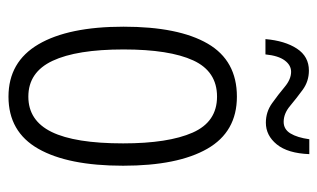

<svg xmlns="http://www.w3.org/2000/svg" viewBox="-172 -652 767 464"><g transform="rotate(90 212.0 -419.5)"><path d="M380 -333Q380 -200 339 -128Q298 -56 213 -56Q129 -56 86.5 -128.5Q44 -201 44 -334Q44 -467 85 -537.5Q126 -608 213 -608Q298 -608 339 -536.5Q380 -465 380 -333ZM99 -334Q99 -221 126.5 -162.5Q154 -104 213 -104Q271 -104 298.5 -160.5Q326 -217 326 -333Q326 -442 300 -501Q274 -560 213 -560Q152 -560 125.5 -502.5Q99 -445 99 -334ZM74 -677Q78 -724 97 -753Q116 -782 150 -782Q176 -782 196.5 -767Q217 -752 235.5 -736.5Q254 -721 274 -721Q292 -721 302 -737.5Q312 -754 316 -783H352Q350 -731 328.5 -704.5Q307 -678 276 -678Q250 -678 229 -693Q208 -708 189.5 -723.5Q171 -739 153 -739Q137 -739 125.5 -723.5Q114 -708 111 -677Z"/></g></svg>

Font: Noto Sans Malayalam UI ExtraCondensed Light
Style: Regular
Weight: 300
Width: 2
Designer: Jelle Bosma - Monotype Design Team
Foundry: Monotype Imaging Inc.
Version: Version 2.104; ttfautohint (v1.8.4.7-5d5b)